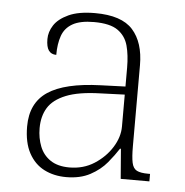

<svg xmlns="http://www.w3.org/2000/svg" viewBox="-45 -587 617 640"><g transform="rotate(5 263.5 -266.5)"><path d="M199 10Q158 10 125.5 -6.5Q93 -23 74 -58Q55 -93 55 -147Q55 -226 111.5 -263.5Q168 -301 287 -305L370 -308V-371Q370 -413 361.5 -444.5Q353 -476 327 -494.5Q301 -513 247 -513Q201 -513 175.5 -498.5Q150 -484 140.5 -457Q131 -430 131 -393Q114 -393 105.5 -405Q97 -417 97 -443Q97 -467 111.5 -489.5Q126 -512 159.5 -527.5Q193 -543 248 -543Q337 -543 374.5 -501Q412 -459 412 -383V-111Q412 -76 416 -57Q420 -38 432.5 -31.5Q445 -25 471 -25H477V0H381L373 -100H370Q356 -78 334.5 -52Q313 -26 279.5 -8Q246 10 199 10ZM207 -23Q254 -23 290.5 -46.5Q327 -70 348.5 -104.5Q370 -139 370 -174V-281L289 -278Q216 -276 174 -259Q132 -242 114.5 -213.5Q97 -185 97 -145Q97 -112 108 -84Q119 -56 143.5 -39.5Q168 -23 207 -23Z"/></g></svg>

Font: Noto Serif Armenian ExtraLight
Style: Regular
Weight: 250
Version: Version 2.007